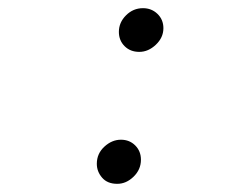

<svg xmlns="http://www.w3.org/2000/svg" viewBox="-20 -450 565 470"><path d="M271 -372Q271 -395 288.5 -412.5Q306 -430 330 -430Q351 -430 365.5 -416Q380 -402 380 -381Q380 -358 361.5 -340.5Q343 -323 321 -323Q299 -323 285 -337Q271 -351 271 -372ZM217 -49Q217 -74 235.5 -91Q254 -108 276 -108Q297 -108 311 -94Q325 -80 325 -59Q325 -35 307 -17.5Q289 0 267 0Q243 0 230 -15Q217 -30 217 -49Z"/></svg>

Font: CMU Typewriter Text
Style: LightOblique
Weight: 200
Italic angle: -9.46001°
Version: Version 0.7.0